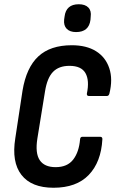

<svg xmlns="http://www.w3.org/2000/svg" viewBox="-20 -876 543 904"><path d="M232 8Q128 8 81 -52.5Q34 -113 52 -225L86 -449Q104 -558 160.5 -610.5Q217 -663 318 -663Q387 -663 432 -635Q477 -607 494.5 -555Q512 -503 495 -435Q492 -424 483 -424H399Q388 -424 389 -435Q402 -497 382.5 -531.5Q363 -566 307 -566Q257 -566 229.5 -537.5Q202 -509 192 -446L156 -224Q145 -155 167 -122Q189 -89 242 -89Q297 -89 324.5 -124.5Q352 -160 357 -220Q358 -232 368 -232H451Q463 -232 462 -220Q456 -113 398 -52.5Q340 8 232 8ZM338 -725Q309 -725 294 -740.5Q279 -756 282 -784L284 -798Q291 -856 351 -856Q381 -856 396 -840.5Q411 -825 407 -797L406 -783Q399 -725 338 -725Z"/></svg>

Font: Sofia Sans Condensed
Style: Bold Italic
Weight: 700
Italic angle: -9°
Version: Version 4.100